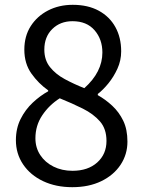

<svg xmlns="http://www.w3.org/2000/svg" viewBox="-20 -764 595 797"><path d="M280 13Q212 13 159 -12Q106 -37 76 -81.5Q46 -126 46 -182Q46 -231 65.5 -270Q85 -309 116 -338Q147 -367 180 -385V-389Q140 -417 110.5 -458.5Q81 -500 81 -558Q81 -614 107.5 -655.5Q134 -697 179.5 -720.5Q225 -744 282 -744Q345 -744 390 -719.5Q435 -695 459 -651.5Q483 -608 483 -551Q483 -513 467.5 -479Q452 -445 430 -418Q408 -391 386 -374V-369Q418 -351 446 -325Q474 -299 491.5 -263Q509 -227 509 -176Q509 -123 480.5 -80Q452 -37 400.5 -12Q349 13 280 13ZM330 -398Q405 -465 405 -546Q405 -601 372.5 -638.5Q340 -676 281 -676Q230 -676 197 -643.5Q164 -611 164 -558Q164 -515 187.5 -485.5Q211 -456 249 -435.5Q287 -415 330 -398ZM281 -55Q345 -55 383.5 -89.5Q422 -124 422 -179Q422 -229 395 -260Q368 -291 324 -313Q280 -335 228 -356Q184 -328 155.5 -285.5Q127 -243 127 -190Q127 -151 147 -120.5Q167 -90 202 -72.5Q237 -55 281 -55Z"/></svg>

Font: Source Han Sans
Style: Regular
Weight: 400
Designer: Ryoko NISHIZUKA Ë•øÂ°öÊ∂ºÂ≠ê (kana, bopomofo & ideographs); Paul D. Hunt (Latin, Greek & Cyrillic); Sandoll Communicatio
Foundry: Adobe
Version: Version 2.004;hotconv 1.0.118;makeotfexe 2.5.65603